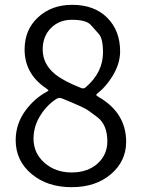

<svg xmlns="http://www.w3.org/2000/svg" viewBox="-20 -763 589 796"><path d="M45 -182Q45 -251 88 -308Q124 -355 171 -381Q181 -386 181 -388Q181 -390 171 -397Q82 -457 82 -558Q82 -640 138 -691.5Q194 -743 279 -743Q371 -743 424.5 -689.5Q478 -636 478 -550Q478 -498 445 -445Q418 -403 389 -380Q379 -372 379 -369.5Q379 -367 389 -361Q503 -295 503 -175Q503 -95 440 -41Q377 13 276.5 13Q176 13 110.5 -42Q45 -97 45 -182ZM425 -177Q425 -245 384 -277Q365 -291 346 -305Q328 -318 237 -355Q225 -360 214 -353Q176 -329 149 -287Q119 -241 119 -188Q119 -128 164.5 -88Q210 -48 276.5 -48Q343 -48 384 -84.5Q425 -121 425 -177ZM317 -398Q327 -394 335 -401Q407 -462 407 -546Q407 -604 389 -623Q373 -641 357 -659Q338 -681 278 -681Q225 -681 191 -646.5Q157 -612 157 -558Q157 -497 209 -455Q245 -426 317 -398Z"/></svg>

Font: Resource Han Rounded JP Normal
Style: Regular
Weight: 350
Designer: Cyano Hao (round all glyphs); Ryoko NISHIZUKA 西塚涼子 (kana, bopomofo & ideographs); Paul D. Hunt (Latin, Greek & Cyrillic)
Foundry: Cyano Hao
Version: 0.990